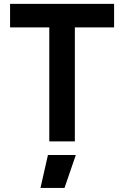

<svg xmlns="http://www.w3.org/2000/svg" viewBox="-20 -713 626 968"><path d="M228.5 0V-693.4H357.4V0ZM30.8 -574.7V-693.4H555.2V-574.7ZM184.1 234.4 221.7 68.4H362.3L305.2 234.4Z"/></svg>

Font: Cascadia Code PL
Style: Regular
Weight: 400
Monospace: yes
Designer: Aaron Bell
Foundry: Saja Typeworks
Version: Version 2102.003